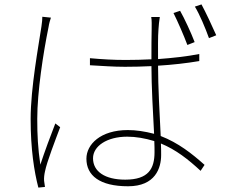

<svg xmlns="http://www.w3.org/2000/svg" viewBox="-20 -822 1040 871"><path d="M864 -792C885 -758 912 -694 928 -649L961 -662C942 -705 913 -767 894 -802ZM863 -631C847 -673 816 -740 797 -773L767 -763C786 -725 814 -661 830 -618ZM172 -746C172 -735 171 -721 168 -702C155 -615 119 -423 119 -282C119 -145 135 -44 154 29L184 26C183 19 181 7 180 -2C179 -15 181 -31 184 -44C192 -86 232 -189 253 -245L231 -262C212 -214 181 -130 163 -75C152 -151 149 -207 149 -283C149 -405 176 -581 200 -698C203 -717 207 -730 211 -742ZM884 -577C828 -566 765 -559 697 -554C697 -599 696 -655 699 -690C700 -709 702 -725 705 -745H666C669 -730 668 -708 668 -689C667 -654 667 -605 667 -553C628 -551 589 -550 550 -550C493 -550 444 -553 388 -558V-526C445 -523 491 -519 547 -519C587 -519 627 -520 667 -522C667 -435 674 -306 679 -215C637 -226 597 -232 560 -232C436 -232 372 -167 372 -102C372 -26 432 23 561 23C685 23 711 -60 711 -119C711 -135 711 -152 710 -171C778 -143 834 -99 890 -47L908 -74C851 -125 789 -174 709 -205C704 -306 697 -431 697 -524C762 -528 825 -535 884 -545ZM681 -132C681 -57 654 -7 548 -7C456 -7 402 -44 402 -104C402 -159 465 -202 557 -202C596 -202 637 -195 680 -182C681 -162 681 -145 681 -132Z"/></svg>

Font: SSpoqa Han Sans Neo Thin
Style: Regular
Weight: 100
Designer: [Spoqa Han Sans Neo] Dong-huui Kim  Younghwa Kang  Yujin Lee  [Noto Sans] Ryoko NISHIZUKA  (kana & ideographs); Paul D. 
Foundry: Spoqa (http://www.spoqa-han-sans.com)
Version: Version 1.000